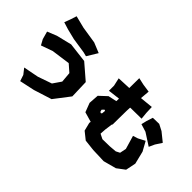

<svg xmlns="http://www.w3.org/2000/svg" viewBox="-72 -1238 1790 1790"><g transform="rotate(45 823.0 -343.5)"><path d="M169.9 -741.2 151.4 -683.6 127.9 -620.1 200.2 -597.7 302.7 -572.3 452.1 -549.8 495.1 -539.1 558.6 -643.6 458 -684.6 290 -710.9ZM76.2 -445.3 97.7 -367.2 127 -313.5 242.2 -354.5 426.8 -379.9 497.1 -318.4 505.9 -215.8 450.2 -134.8 312.5 -86.9 162.1 -57.6 205.1 -2.9 225.6 58.6 375 26.4 550.8 -29.3 669.9 -184.6 664.1 -367.2 514.6 -496.1 319.3 -519.5 168 -482.4Z M981.4 -304.7 977.5 -267.6 966.8 -261.7 956.1 -268.6 950.2 -289.1 969.7 -309.6ZM991.2 -746.1 990.2 -615.2 856.4 -609.4 874 -530.3V-462.9L992.2 -477.5V-467.8L991.2 -443.4L907.2 -424.8L833 -355.5L826.2 -255.9L860.4 -166L959 -137.7L956.1 -122.1L976.6 -40L1049.8 18.6L1161.1 31.2L1303.7 36.1L1430.7 2L1507.8 -55.7L1528.3 -156.2L1497.1 -283.2L1446.3 -375L1378.9 -339.8L1330.1 -324.2L1369.1 -191.4L1356.4 -127.9L1318.4 -108.4L1247.1 -102.5L1150.4 -100.6L1101.6 -125L1105.5 -183.6L1115.2 -255.9L1121.1 -266.6V-297.9L1122.1 -302.7L1121.1 -304.7L1123 -448.2L1125 -491.2L1131.8 -492.2L1273.4 -494.1L1266.6 -564.5L1263.7 -638.7L1133.8 -626L1141.6 -718.8L1061.5 -730.5ZM1341.8 -574.2 1321.3 -510.7 1308.6 -457 1384.8 -433.6 1439.5 -398.4 1505.9 -355.5 1531.2 -411.1 1572.3 -474.6 1486.3 -543.9 1423.8 -576.2Z"/></g></svg>

Font: MaokenAssortedSans-TC
Style: Regular
Weight: 500
Version: Version 0.83